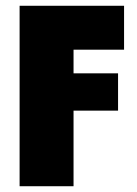

<svg xmlns="http://www.w3.org/2000/svg" viewBox="-20 -645 473 665"><path d="M47.9 0V-625H409.7V-472.9H234.7V-391H388.9V-261.8H234.7V0Z"/></svg>

Font: Afacad Flux Black
Style: Regular
Weight: 900
Designer: Kristian Moeller
Foundry: Dicotype
Version: Version 1.100